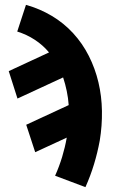

<svg xmlns="http://www.w3.org/2000/svg" viewBox="-20 -548 540 791"><path d="M332 223 207 176Q224 138 236 98.5Q248 59 255 19L125 79L88 -34L263 -115Q261 -144 255 -173Q249 -202 240 -229L52 -142L16 -255L182 -332Q157 -362 123.5 -384Q90 -406 51 -418L87 -528Q144 -512 193.5 -482.5Q243 -453 281.5 -411Q320 -369 346 -317.5Q372 -266 385.5 -209Q399 -152 400 -91Q401 -30 391 31Q382 80 367.5 128Q353 176 332 223Z"/></svg>

Font: Iosevka Heavy
Style: Italic
Weight: 900
Italic angle: -9°
Monospace: yes
Designer: Belleve Invis
Foundry: Belleve Invis
Version: Version 32.5.0; ttfautohint (v1.8.4)